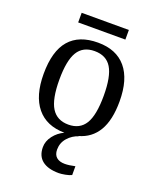

<svg xmlns="http://www.w3.org/2000/svg" viewBox="-165 -772 907 1109"><g transform="rotate(20 288.5 -217.0)"><path d="M284.2 9.8Q173.3 8.8 114.3 -63Q55.2 -134.8 55.2 -269Q55.2 -409.2 114.3 -477.5Q173.3 -545.9 290 -545.9Q402.8 -545.9 462.4 -475.1Q522 -404.3 522 -269Q522 -153.8 482.4 -87.4Q442.9 -21 366.2 0H371.1Q332 12.2 304.9 43Q277.8 73.7 277.8 115.2Q277.8 146.5 296.1 162.4Q314.5 178.2 347.2 178.2Q360.8 178.2 376.5 176Q392.1 173.8 410.2 169.9V224.1Q395.5 231.4 371.6 235.8Q347.7 240.2 333 240.2Q266.6 240.2 231.2 212.4Q195.8 184.6 195.8 129.9Q195.8 93.3 220.9 60.3Q246.1 27.3 284.2 9.8ZM289.1 -42Q358.9 -42 391.8 -95.2Q424.8 -148.4 424.8 -269Q424.8 -386.7 392.3 -439.9Q359.9 -493.2 288.1 -493.2Q216.8 -493.2 184.3 -439.7Q151.9 -386.2 151.9 -269Q151.9 -149.4 185.3 -95.7Q218.8 -42 289.1 -42ZM431.2 -616.2H141.1V-675.3H431.2Z"/></g></svg>

Font: Noto Serif
Style: Regular
Weight: 400
Designer: Monotype Design team
Foundry: Monotype Imaging Inc.
Version: Version 1.02